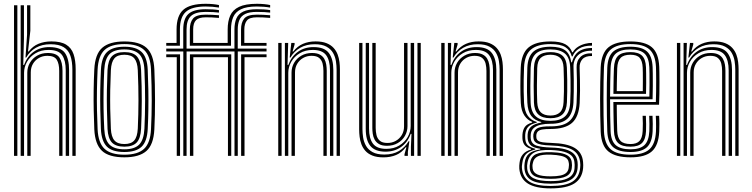

<svg xmlns="http://www.w3.org/2000/svg" viewBox="-20 -828 3996 1020"><path d="M364.5 0V-457.2Q364.5 -501 354.2 -531.2Q344 -561.5 318.6 -577.2Q293.2 -593 248 -593Q203.5 -593 171 -574.5Q138.5 -556 119.2 -522.5H115.5L123.8 -644V-800H141.2V-664.5L128.8 -554.5H132.5Q153.8 -582.8 184.6 -595.4Q215.5 -608 252.8 -608Q303.2 -608 331.2 -590.9Q359.2 -573.8 370.6 -540.8Q382 -507.8 382 -460V0ZM54.5 0V-800H72.2V0ZM125 0V-442.2Q125 -470.8 138.8 -494.4Q152.5 -518 177 -532.2Q201.5 -546.5 233.8 -546.5Q279.8 -546.5 295.9 -521.9Q312 -497.2 312 -452V0H294.5V-451.2Q294.5 -489 281.8 -510.2Q269 -531.5 231.5 -531.5Q206.8 -531.5 186.8 -520.1Q166.8 -508.8 155.1 -489Q143.5 -469.2 143.5 -443.5L142.8 0ZM89.8 0V-800H107.2V-622.8L103.5 -483.2H108Q124 -527.8 159 -552.9Q194 -578 243 -577.8Q304.2 -577.2 325.6 -545.9Q347 -514.5 347 -456.5V0H329.2V-454.8Q329.2 -506.8 310.1 -534.8Q291 -562.8 237.8 -562.8Q198 -562.8 168.9 -545.2Q139.8 -527.8 123.8 -500Q107.8 -472.2 107.8 -441.2V0Z M640.8 7.8Q558 7.8 521.4 -27.1Q484.8 -62 481 -140.5Q478.8 -192 477.8 -243.5Q476.8 -295 477.5 -348.6Q478.2 -402.2 481 -459.5Q485 -541.2 523.5 -574.5Q562 -607.8 640.8 -607.8Q721.2 -607.8 758.8 -573.6Q796.2 -539.5 800 -459.2Q803.5 -378.2 803.6 -297.9Q803.8 -217.5 800 -140.5Q795.8 -58.8 757.4 -25.5Q719 7.8 640.8 7.8ZM640.8 -6.2Q712 -6.2 745.4 -37.4Q778.8 -68.5 782.2 -141.5Q786 -214.2 786.1 -292.8Q786.2 -371.2 782.2 -458.5Q779 -531.5 745.6 -562.6Q712.2 -593.8 640.8 -593.8Q569 -593.8 535.6 -562.6Q502.2 -531.5 498.5 -458.5Q495.8 -399 495 -345.8Q494.2 -292.5 495.2 -242.5Q496.2 -192.5 498.5 -141.2Q502 -69 535.1 -37.6Q568.2 -6.2 640.8 -6.2ZM640.8 -20.5Q576.2 -20.5 547.8 -49.2Q519.2 -78 516 -142.5Q513.8 -195 512.8 -245.5Q511.8 -296 512.6 -348.1Q513.5 -400.2 516.2 -457.5Q519.5 -524 549 -551.9Q578.5 -579.8 640.8 -579.8Q702.8 -579.8 732.2 -552Q761.8 -524.2 764.8 -457.8Q767.2 -403 768.1 -351.2Q769 -299.5 768.2 -248Q767.5 -196.5 764.8 -142.5Q761.5 -76.5 732.2 -48.5Q703 -20.5 640.8 -20.5ZM640.8 -34.8Q694.8 -34.8 719.5 -60Q744.2 -85.2 747.2 -143.8Q750.8 -219.5 750.9 -294Q751 -368.5 747.2 -456.5Q744.5 -516.8 718.8 -541.1Q693 -565.5 640.8 -565.5Q585.5 -565.5 561.1 -539.8Q536.8 -514 533.8 -456.2Q531.2 -402.5 530.4 -352Q529.5 -301.5 530.2 -250.2Q531 -199 533.8 -143Q536.8 -84.2 561.9 -59.5Q587 -34.8 640.8 -34.8ZM640.8 -48.8Q595.5 -48.8 574.6 -70.8Q553.8 -92.8 551.2 -143.2Q549 -198.2 548 -248.6Q547 -299 547.9 -349.8Q548.8 -400.5 551.2 -455.8Q553.8 -508 575.1 -529.6Q596.5 -551.2 640.8 -551.2Q685.8 -551.2 706.5 -529.2Q727.2 -507.2 729.5 -455.8Q733.5 -366 733.2 -291.6Q733 -217.2 729.5 -144.2Q727 -92.8 706.1 -70.8Q685.2 -48.8 640.8 -48.8ZM640.8 -62.8Q676.8 -62.8 693.2 -82Q709.8 -101.2 712 -145Q715.5 -221.2 715.6 -293.1Q715.8 -365 712 -455Q710 -498.2 693.6 -517.8Q677.2 -537.2 640.8 -537.2Q604 -537.2 587.6 -517.9Q571.2 -498.5 569 -455.2Q566.5 -399.5 565.6 -349.5Q564.8 -299.5 565.6 -249.6Q566.5 -199.8 569 -143.8Q571.2 -101.2 587.9 -82Q604.5 -62.8 640.8 -62.8Z M953.8 0V-554.5H863.2V-569.8H953.5V-671.2Q953.5 -729 981.1 -754Q1008.8 -779 1072.8 -779Q1091.8 -779 1110.2 -777.9Q1128.8 -776.8 1143.2 -774.2V-761Q1131.2 -762.8 1112.4 -763.8Q1093.5 -764.8 1072.8 -764.8Q1018.2 -764.8 994.6 -743Q971 -721.2 971 -671.2V-569.8H1225.5V-671.2Q1225.5 -706 1235.9 -730Q1246.2 -754 1272.2 -766.5Q1298.2 -779 1344.8 -779Q1363.8 -779 1382.1 -777.9Q1400.5 -776.8 1415.2 -774.2V-761Q1403.2 -762.8 1384.4 -763.8Q1365.5 -764.8 1344.8 -764.8Q1304.8 -764.8 1282.6 -753.8Q1260.5 -742.8 1251.8 -721.9Q1243 -701 1243 -671.2V-569.8H1396V-554.5H1243.2V0H1225.8V-554.5H971.2V0ZM919 0V-524H863.2V-539.2H936.5V0ZM989 0V-539.2H1208.5V0H1191V-524H1007V0ZM1261 0V-539.2H1396V-524H1279V0ZM863.2 -585V-600H918V-671.2Q918 -744.5 953.9 -776.1Q989.8 -807.8 1072.8 -807.8Q1093.5 -807.8 1111.8 -806Q1130 -804.2 1143.2 -801.2V-787.8Q1127.5 -790.5 1109.1 -792Q1090.8 -793.5 1072.8 -793.5Q999 -793.5 967.4 -765.1Q935.8 -736.8 935.8 -671.2V-585ZM988.5 -585V-671.2Q988.5 -709 1005.6 -729.6Q1022.8 -750.2 1072.8 -750.2Q1087.8 -750.2 1105.9 -749.4Q1124 -748.5 1143.2 -747V-732.8Q1123.5 -734.8 1105.8 -735.4Q1088 -736 1072.8 -736Q1037 -736 1021.6 -721Q1006.2 -706 1006.2 -671.2V-600H1189.5V-671.2Q1189.5 -714.8 1202.9 -745.1Q1216.2 -775.5 1250 -791.6Q1283.8 -807.8 1344.8 -807.8Q1365.8 -807.8 1383.9 -806Q1402 -804.2 1415.2 -801.2V-787.8Q1400.2 -790.5 1381.9 -792Q1363.5 -793.5 1344.8 -793.5Q1289.5 -793.5 1259.8 -778.6Q1230 -763.8 1218.6 -736.4Q1207.2 -709 1207.2 -671.2V-585ZM1260.5 -585V-671.2Q1260.5 -708 1277.1 -729.1Q1293.8 -750.2 1344.8 -750.2Q1359.8 -750.2 1377.8 -749.4Q1395.8 -748.5 1415.2 -747V-732.8Q1394.8 -734.8 1376.6 -735.4Q1358.5 -736 1344.8 -736Q1305.5 -736 1291.8 -719.2Q1278 -702.5 1278 -671.2V-600H1396V-585Z M1768.2 0V-457.2Q1768.2 -479 1764.6 -502.6Q1761 -526.2 1749.4 -546.8Q1737.8 -567.2 1714.4 -580.1Q1691 -593 1651.8 -593Q1607.5 -593 1574.9 -574.2Q1542.2 -555.5 1523 -522.5H1519L1527.5 -600H1545V-591.5L1534.2 -554.5H1538Q1560 -582.5 1589.6 -595.2Q1619.2 -608 1656.5 -608Q1691.5 -608 1714.8 -598.6Q1738 -589.2 1752.2 -573.5Q1766.5 -557.8 1773.8 -538.2Q1781 -518.8 1783.4 -498.5Q1785.8 -478.2 1785.8 -460V0ZM1458.2 0V-600H1476V0ZM1528.8 0V-442.2Q1528.8 -470.8 1542.5 -494.4Q1556.2 -518 1580.8 -532.2Q1605.2 -546.5 1637.5 -546.5Q1663.5 -546.5 1679.1 -538Q1694.8 -529.5 1702.6 -515.6Q1710.5 -501.8 1713.1 -485Q1715.8 -468.2 1715.8 -452V0H1698.2V-451.2Q1698.2 -471.5 1693.9 -489.8Q1689.5 -508 1676 -519.8Q1662.5 -531.5 1635.2 -531.5Q1610.5 -531.5 1590.5 -520.1Q1570.5 -508.8 1558.9 -489Q1547.2 -469.2 1547.2 -443.5L1546.5 0ZM1493.5 0V-600H1511L1507.5 -483.2H1511.8Q1527.8 -527.8 1562.8 -552.9Q1597.8 -578 1646.8 -577.8Q1704 -577.5 1727.4 -545.9Q1750.8 -514.2 1750.8 -456.5V0H1733V-454.8Q1733 -507.5 1712.4 -535.1Q1691.8 -562.8 1641.5 -562.8Q1601.8 -562.8 1572.6 -545.2Q1543.5 -527.8 1527.5 -500Q1511.5 -472.2 1511.5 -441.2V0Z M2017 8Q1982 8 1958.6 -1.4Q1935.2 -10.8 1921.1 -26.6Q1907 -42.5 1899.9 -61.9Q1892.8 -81.2 1890.4 -101.5Q1888 -121.8 1888 -140V-600H1905.5V-142.8Q1905.5 -121.2 1909.1 -97.6Q1912.8 -74 1924.4 -53.4Q1936 -32.8 1959.2 -19.9Q1982.5 -7 2022 -7Q2067.8 -7 2099.8 -26Q2131.8 -45 2150.5 -77.5H2154.8L2146.8 -20.8V0H2129V-9L2139 -45.5H2135.2Q2114 -17 2084.1 -4.5Q2054.2 8 2017 8ZM2197.8 0V-600H2215.2V0ZM2036 -53.5Q2009 -53.5 1993.4 -62.8Q1977.8 -72 1970.1 -86.5Q1962.5 -101 1960.2 -117.4Q1958 -133.8 1958 -148V-600H1975.8V-148.8Q1975.8 -129.2 1980 -110.9Q1984.2 -92.5 1997.6 -80.5Q2011 -68.5 2038.5 -68.5Q2063 -68.5 2083 -79.9Q2103 -91.2 2114.8 -111.1Q2126.5 -131 2126.5 -156.5V-600H2144.8V-157.8Q2144.8 -129.5 2131 -105.8Q2117.2 -82 2092.9 -67.8Q2068.5 -53.5 2036 -53.5ZM2026.8 -22.2Q1972 -22.8 1947.5 -52.8Q1923 -82.8 1923 -143.5V-600H1940.5V-145.2Q1940.5 -92.8 1961.2 -65Q1982 -37.2 2032.2 -37.2Q2071.8 -37.2 2100.9 -54.8Q2130 -72.2 2145.9 -100.1Q2161.8 -128 2161.8 -159V-600H2180V0H2163V-47.8L2166 -116.8H2161.8Q2145.5 -71.5 2110.2 -46.8Q2075 -22 2026.8 -22.2Z M2634.2 0V-457.2Q2634.2 -479 2630.6 -502.6Q2627 -526.2 2615.4 -546.8Q2603.8 -567.2 2580.4 -580.1Q2557 -593 2517.8 -593Q2473.5 -593 2440.9 -574.2Q2408.2 -555.5 2389 -522.5H2385L2393.5 -600H2411V-591.5L2400.2 -554.5H2404Q2426 -582.5 2455.6 -595.2Q2485.2 -608 2522.5 -608Q2557.5 -608 2580.8 -598.6Q2604 -589.2 2618.2 -573.5Q2632.5 -557.8 2639.8 -538.2Q2647 -518.8 2649.4 -498.5Q2651.8 -478.2 2651.8 -460V0ZM2324.2 0V-600H2342V0ZM2394.8 0V-442.2Q2394.8 -470.8 2408.5 -494.4Q2422.2 -518 2446.8 -532.2Q2471.2 -546.5 2503.5 -546.5Q2529.5 -546.5 2545.1 -538Q2560.8 -529.5 2568.6 -515.6Q2576.5 -501.8 2579.1 -485Q2581.8 -468.2 2581.8 -452V0H2564.2V-451.2Q2564.2 -471.5 2559.9 -489.8Q2555.5 -508 2542 -519.8Q2528.5 -531.5 2501.2 -531.5Q2476.5 -531.5 2456.5 -520.1Q2436.5 -508.8 2424.9 -489Q2413.2 -469.2 2413.2 -443.5L2412.5 0ZM2359.5 0V-600H2377L2373.5 -483.2H2377.8Q2393.8 -527.8 2428.8 -552.9Q2463.8 -578 2512.8 -577.8Q2570 -577.5 2593.4 -545.9Q2616.8 -514.2 2616.8 -456.5V0H2599V-454.8Q2599 -507.5 2578.4 -535.1Q2557.8 -562.8 2507.5 -562.8Q2467.8 -562.8 2438.6 -545.2Q2409.5 -527.8 2393.5 -500Q2377.5 -472.2 2377.5 -441.2V0Z M2905.2 172.8Q2825 172.8 2784.2 147Q2743.5 121.2 2738.8 68.2Q2738.2 60.5 2738.6 52.8Q2739 45 2740 37.2Q2743 9.2 2758.1 -8.2Q2773.2 -25.8 2801 -33.5V-37.2Q2779.5 -43.5 2768.6 -55.8Q2757.8 -68 2755.5 -89.8Q2755.2 -95 2755.2 -101.4Q2755.2 -107.8 2755.5 -113.2Q2757.2 -137.5 2768.1 -153.2Q2779 -169 2807 -177V-180.8Q2783.5 -189 2766.2 -214Q2749 -239 2746.8 -280.2Q2745.5 -302.8 2745 -325.4Q2744.5 -348 2744.5 -371.4Q2744.5 -394.8 2745 -419.1Q2745.5 -443.5 2746.5 -469.2Q2749.8 -543.5 2787.6 -575.6Q2825.5 -607.8 2904.5 -607.8Q2956.5 -607.8 2983 -593.1Q3009.5 -578.5 3019.5 -550.5H3023.2Q3033.5 -568.8 3051.4 -579.8Q3069.2 -590.8 3089.2 -595.6Q3109.2 -600.5 3125 -600V-585.5Q3082.2 -586 3056.6 -570Q3031 -554 3021.8 -528.5H3017.5Q3009.2 -561.2 2983.5 -577.5Q2957.8 -593.8 2904.5 -593.8Q2835 -593.8 2800.9 -564.9Q2766.8 -536 2764 -469.5Q2762.8 -434 2762.1 -403.1Q2761.5 -372.2 2762 -342.8Q2762.5 -313.2 2764 -281.5Q2766.5 -236.2 2784.6 -212.1Q2802.8 -188 2831.5 -180.2V-176.5Q2799.2 -168.8 2785.8 -154Q2772.2 -139.2 2770.2 -113.5Q2770 -107.2 2770 -101.5Q2770 -95.8 2770.5 -89.5Q2772.2 -68 2783.4 -56.9Q2794.5 -45.8 2823.5 -37.5V-33.5Q2789.5 -25.5 2774.1 -9Q2758.8 7.5 2754.8 37.2Q2753.5 45.5 2752.8 51.9Q2752 58.2 2753 68Q2758 115.2 2793.4 137.6Q2828.8 160 2905.2 160Q2984.2 160 3020.5 137.2Q3056.8 114.5 3062 64.5Q3063.2 55.5 3063.1 48.2Q3063 41 3061.8 32Q3056.2 -12.2 3020.5 -32.5Q2984.8 -52.8 2908.2 -55Q2875.2 -56 2855.8 -59.8Q2836.2 -63.5 2826.9 -70.8Q2817.5 -78 2814.8 -89.2Q2813.5 -94 2813.1 -101.9Q2812.8 -109.8 2813.5 -113.8Q2818 -139.2 2838 -148.2Q2858 -157.2 2904.8 -156.8Q2976.8 -156.2 3008.2 -187.6Q3039.8 -219 3043.2 -282Q3044.8 -315.8 3045.1 -343.2Q3045.5 -370.8 3045 -400.4Q3044.5 -430 3043.2 -470Q3042.2 -504.2 3063.2 -525.1Q3084.2 -546 3125 -544.8V-530.5Q3090 -531.2 3074.1 -513.6Q3058.2 -496 3059.2 -467.5Q3060.2 -434.5 3060.9 -405.1Q3061.5 -375.8 3061.4 -345.9Q3061.2 -316 3059.5 -281.2Q3055.5 -207.5 3018.9 -175.1Q2982.2 -142.8 2904.5 -142.8Q2878.2 -142.8 2862.4 -140.2Q2846.5 -137.8 2838.8 -130.9Q2831 -124 2829.2 -111Q2829 -109.8 2829 -103.6Q2829 -97.5 2829.8 -94.2Q2832 -85 2839.8 -79.6Q2847.5 -74.2 2863.9 -72Q2880.2 -69.8 2908.5 -68.8Q2992.2 -66.5 3032.8 -42.2Q3073.2 -18 3077.5 32.2Q3078.2 41 3078.4 49Q3078.5 57 3077.8 64.8Q3072.8 120 3031.6 146.4Q2990.5 172.8 2905.2 172.8ZM2905.2 134.2Q2951.5 134.2 2978.8 125.9Q3006 117.5 3018.5 102.1Q3031 86.8 3032.2 66Q3033 55.5 3032.9 48.2Q3032.8 41 3031.5 32Q3029.2 12.2 3016.2 -0.9Q3003.2 -14 2976.9 -21.5Q2950.5 -29 2907.8 -31Q2846.5 -33.8 2817.5 -17.5Q2788.5 -1.2 2782 37.8Q2780.8 45 2780.2 52.1Q2779.8 59.2 2780.8 69Q2785 104.2 2814.8 119.2Q2844.5 134.2 2905.2 134.2ZM2905.2 122Q2849.2 122 2823.5 109.4Q2797.8 96.8 2794.5 68.2Q2793.5 60.5 2793.9 53.4Q2794.2 46.2 2796 37.2Q2801.5 2.5 2828.2 -9.4Q2855 -21.2 2909.5 -19.5Q2944.8 -18.5 2967.8 -12.8Q2990.8 -7 3002.8 4Q3014.8 15 3017.2 32Q3018.8 43 3018.8 49.9Q3018.8 56.8 3017.5 65Q3014 95.2 2987.9 108.6Q2961.8 122 2905.2 122ZM2905.2 108.8Q2936.8 108.8 2957 104.5Q2977.2 100.2 2987.9 90.5Q2998.5 80.8 3001 64.8Q3002.5 56.5 3002.6 48.5Q3002.8 40.5 3000.5 32Q2998.5 20 2988.6 12Q2978.8 4 2959.1 -0.4Q2939.5 -4.8 2908 -6.2Q2859.5 -8.5 2837.2 2.5Q2815 13.5 2811 37.2Q2808.8 44.8 2808.6 53.1Q2808.5 61.5 2809.8 68.2Q2813 89 2835.1 98.9Q2857.2 108.8 2905.2 108.8ZM2905.2 147.8Q2834.2 147.8 2802.2 129Q2770.2 110.2 2766.2 68Q2765.5 59 2765.9 52.2Q2766.2 45.5 2767.2 37.2Q2771 5.5 2790 -11.2Q2809 -28 2850 -34V-37.8Q2817.8 -42 2802.2 -54Q2786.8 -66 2783.5 -89.5Q2782.8 -95.8 2782.8 -101.6Q2782.8 -107.5 2783 -113.5Q2784.8 -141.2 2802.5 -156.1Q2820.2 -171 2855.5 -176.8V-180Q2821.8 -187.5 2802.8 -211.8Q2783.8 -236 2781.5 -283Q2780 -310.8 2779.6 -340.2Q2779.2 -369.8 2779.9 -401.6Q2780.5 -433.5 2781.5 -468.2Q2784 -528 2813.9 -553.9Q2843.8 -579.8 2904.5 -579.8Q2957 -579.8 2982.8 -560.4Q3008.5 -541 3014.8 -497H3018.5Q3025.5 -522.2 3038.5 -539Q3051.5 -555.8 3072.8 -564.2Q3094 -572.8 3125 -573V-558.5Q3077 -559.5 3051 -534.8Q3025 -510 3026.8 -470.2Q3028 -437.5 3028.2 -405.1Q3028.5 -372.8 3028.1 -342.1Q3027.8 -311.5 3026.5 -283.5Q3023.2 -224 2993.9 -197Q2964.5 -170 2904.2 -170.5Q2876.5 -170.8 2853.6 -165.6Q2830.8 -160.5 2816.6 -148.8Q2802.5 -137 2799.8 -116.5Q2798.8 -110 2799 -102.2Q2799.2 -94.5 2799.8 -90.2Q2804 -63.2 2830.4 -54.5Q2856.8 -45.8 2908 -44.2Q2953 -43 2983 -34.8Q3013 -26.5 3029 -10.2Q3045 6 3048.2 31.8Q3049 39.5 3049.2 47.8Q3049.5 56 3048.5 64.8Q3044.2 110.5 3008.4 129.1Q2972.5 147.8 2905.2 147.8ZM2904.5 -186Q2955 -186 2980.9 -208.9Q3006.8 -231.8 3009.2 -283.5Q3011 -313.8 3011.2 -343.1Q3011.5 -372.5 3011 -403.4Q3010.5 -434.2 3009.2 -469Q3007.2 -521.5 2981 -543.5Q2954.8 -565.5 2904.5 -565.5Q2849.8 -565.5 2825.4 -541.5Q2801 -517.5 2799 -467.8Q2797.5 -415 2797.4 -372.9Q2797.2 -330.8 2799 -281.8Q2801.2 -232 2827.5 -209Q2853.8 -186 2904.5 -186ZM2904.5 -200Q2860.5 -200 2839.4 -220.4Q2818.2 -240.8 2816.5 -284Q2815 -328.5 2815.1 -372.4Q2815.2 -416.2 2816.5 -466.8Q2818.2 -512 2839.8 -531.6Q2861.2 -551.2 2904.5 -551.2Q2947 -551.2 2968.4 -531.9Q2989.8 -512.5 2991.5 -468.8Q2993 -433.8 2993.4 -402.9Q2993.8 -372 2993.4 -343Q2993 -314 2991.8 -284.5Q2989.5 -240 2967.9 -220Q2946.2 -200 2904.5 -200ZM2904.5 -214.2Q2936.8 -214.2 2954.5 -230.9Q2972.2 -247.5 2974 -285.8Q2975.5 -313 2975.9 -341.5Q2976.2 -370 2975.8 -401.4Q2975.2 -432.8 2974 -468.2Q2972.5 -506 2954.4 -521.6Q2936.2 -537.2 2904.5 -537.2Q2871.2 -537.2 2853.2 -521.1Q2835.2 -505 2834 -466Q2832.5 -419 2832.4 -374.8Q2832.2 -330.5 2834 -284.8Q2835.8 -247.5 2853.2 -230.9Q2870.8 -214.2 2904.5 -214.2Z M3329.5 7.8Q3251 7.8 3212.8 -22.8Q3174.5 -53.2 3171.2 -127.8Q3169.5 -169.2 3168.8 -214.2Q3168 -259.2 3168 -304.6Q3168 -350 3168.9 -392.5Q3169.8 -435 3171.2 -471Q3175 -546.2 3212.9 -577Q3250.8 -607.8 3328.8 -607.8Q3406.8 -607.8 3442.9 -577Q3479 -546.2 3482.2 -473.2Q3482.8 -465.5 3483 -443.2Q3483.2 -421 3483.4 -390.9Q3483.5 -360.8 3483 -329.1Q3482.5 -297.5 3481.2 -271.5H3256.5Q3256.8 -246 3257 -223Q3257.2 -200 3257.8 -178Q3258.2 -156 3259 -133.2Q3260.5 -95.5 3276.9 -79.1Q3293.2 -62.8 3329.5 -62.8Q3360.5 -62.8 3376.4 -78.1Q3392.2 -93.5 3394.2 -132.2Q3395.2 -149.2 3395.1 -171.9Q3395 -194.5 3393.8 -212.8H3411.2Q3412.5 -192 3412.5 -169.1Q3412.5 -146.2 3412 -131.5Q3409.8 -87.2 3390.4 -68Q3371 -48.8 3329.5 -48.8Q3284 -48.8 3263.6 -68.4Q3243.2 -88 3241.5 -132.5Q3240.5 -158 3239.9 -184.1Q3239.2 -210.2 3239 -236Q3238.8 -261.8 3238.5 -286H3464.2Q3465.2 -312.2 3465.6 -341.5Q3466 -370.8 3465.9 -397.8Q3465.8 -424.8 3465.5 -444.8Q3465.2 -464.8 3464.8 -472.5Q3461.8 -537.5 3430.1 -565.6Q3398.5 -593.8 3328.8 -593.8Q3259.5 -593.8 3225.6 -565.8Q3191.8 -537.8 3188.5 -469Q3187.2 -437 3186.5 -395.1Q3185.8 -353.2 3185.8 -307.2Q3185.8 -261.2 3186.4 -215.6Q3187 -170 3188.5 -130.5Q3191.5 -64.5 3223.9 -35.4Q3256.2 -6.2 3329.5 -6.2Q3398 -6.2 3429.8 -34.6Q3461.5 -63 3464.8 -129.5Q3465.2 -140 3465.4 -154.8Q3465.5 -169.5 3465.1 -184.9Q3464.8 -200.2 3463.8 -212.8H3481.5Q3483 -194 3483 -169.5Q3483 -145 3482.2 -128.8Q3478.8 -55.8 3443.2 -24Q3407.8 7.8 3329.5 7.8ZM3329.5 -20.5Q3268.2 -20.5 3238.5 -45.2Q3208.8 -70 3206.2 -130.5Q3205 -165.8 3204.2 -209.1Q3203.5 -252.5 3203.4 -298.5Q3203.2 -344.5 3204 -388.2Q3204.8 -432 3206.2 -467.8Q3209 -530 3238.8 -554.9Q3268.5 -579.8 3328.8 -579.8Q3389.2 -579.8 3416.9 -554.8Q3444.5 -529.8 3447 -472Q3447.5 -462.8 3447.9 -435.5Q3448.2 -408.2 3448.1 -372.2Q3448 -336.2 3446.8 -300.5H3221Q3221 -256.8 3221.6 -212.2Q3222.2 -167.8 3223.8 -131.8Q3226 -78.8 3251.2 -56.8Q3276.5 -34.8 3329.5 -34.8Q3379 -34.8 3402.9 -56.5Q3426.8 -78.2 3429.5 -130.5Q3430.2 -146 3430.1 -169.8Q3430 -193.5 3428.8 -212.8H3446.5Q3447.8 -193 3447.8 -169.5Q3447.8 -146 3447 -130Q3444.2 -71.5 3416.9 -46Q3389.5 -20.5 3329.5 -20.5ZM3221 -314.8H3429.8Q3430.5 -346.5 3430.6 -378.5Q3430.8 -410.5 3430.4 -435.6Q3430 -460.8 3429.5 -471Q3427.2 -521.5 3403.8 -543.5Q3380.2 -565.5 3328.8 -565.5Q3275.5 -565.5 3250.9 -542.9Q3226.2 -520.2 3223.8 -467Q3222.5 -433.5 3221.9 -393.5Q3221.2 -353.5 3221 -314.8ZM3238.8 -329.2Q3239 -346.8 3239.2 -370.4Q3239.5 -394 3240 -419.1Q3240.5 -444.2 3241.5 -466Q3243.5 -512.2 3264 -531.8Q3284.5 -551.2 3328.8 -551.2Q3371.2 -551.2 3390.6 -532.5Q3410 -513.8 3411.8 -470.5Q3412.2 -460.5 3412.6 -437.9Q3413 -415.2 3412.9 -386.6Q3412.8 -358 3412 -329.2ZM3256.5 -343.8H3394.8Q3395.2 -371.2 3395.2 -397.1Q3395.2 -423 3395 -442.4Q3394.8 -461.8 3394.2 -469.2Q3392.8 -504.2 3378.2 -520.8Q3363.8 -537.2 3328.8 -537.2Q3292.5 -537.2 3276.5 -520Q3260.5 -502.8 3259 -465.2Q3258.5 -444.2 3257.9 -424.1Q3257.2 -404 3257 -384.1Q3256.8 -364.2 3256.5 -343.8Z M3886.2 0V-457.2Q3886.2 -479 3882.6 -502.6Q3879 -526.2 3867.4 -546.8Q3855.8 -567.2 3832.4 -580.1Q3809 -593 3769.8 -593Q3725.5 -593 3692.9 -574.2Q3660.2 -555.5 3641 -522.5H3637L3645.5 -600H3663V-591.5L3652.2 -554.5H3656Q3678 -582.5 3707.6 -595.2Q3737.2 -608 3774.5 -608Q3809.5 -608 3832.8 -598.6Q3856 -589.2 3870.2 -573.5Q3884.5 -557.8 3891.8 -538.2Q3899 -518.8 3901.4 -498.5Q3903.8 -478.2 3903.8 -460V0ZM3576.2 0V-600H3594V0ZM3646.8 0V-442.2Q3646.8 -470.8 3660.5 -494.4Q3674.2 -518 3698.8 -532.2Q3723.2 -546.5 3755.5 -546.5Q3781.5 -546.5 3797.1 -538Q3812.8 -529.5 3820.6 -515.6Q3828.5 -501.8 3831.1 -485Q3833.8 -468.2 3833.8 -452V0H3816.2V-451.2Q3816.2 -471.5 3811.9 -489.8Q3807.5 -508 3794 -519.8Q3780.5 -531.5 3753.2 -531.5Q3728.5 -531.5 3708.5 -520.1Q3688.5 -508.8 3676.9 -489Q3665.2 -469.2 3665.2 -443.5L3664.5 0ZM3611.5 0V-600H3629L3625.5 -483.2H3629.8Q3645.8 -527.8 3680.8 -552.9Q3715.8 -578 3764.8 -577.8Q3822 -577.5 3845.4 -545.9Q3868.8 -514.2 3868.8 -456.5V0H3851V-454.8Q3851 -507.5 3830.4 -535.1Q3809.8 -562.8 3759.5 -562.8Q3719.8 -562.8 3690.6 -545.2Q3661.5 -527.8 3645.5 -500Q3629.5 -472.2 3629.5 -441.2V0Z"/></svg>

Font: Big Shoulders Inline Text Thin Medium
Style: Regular
Weight: 500
Version: Version 2.002